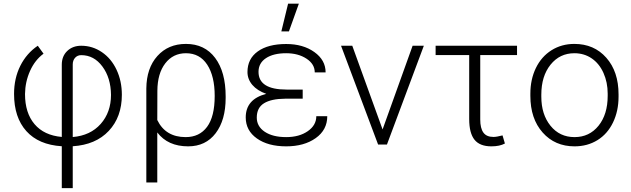

<svg xmlns="http://www.w3.org/2000/svg" viewBox="-20 -773 3373 1027"><path d="M310.5 9.3Q186.5 1.5 120.8 -71.8Q55.2 -145 55.2 -270.5Q55.2 -354 88.6 -420.9Q122.1 -487.8 182.1 -528.3L212.9 -485.8Q167 -452.1 140.9 -394Q114.7 -335.9 113.8 -270Q113.8 -168.9 164.8 -108.9Q215.8 -48.8 310.5 -40.5V-426.8Q310.5 -472.7 339.8 -500.5Q369.1 -528.3 414.6 -528.3Q474.6 -528.3 524.9 -494.1Q575.2 -460 603.5 -399.7Q631.8 -339.4 631.8 -266.1Q631.8 -147.5 562 -73Q492.2 1.5 369.1 9.3V233.4H310.5ZM369.1 -40Q463.4 -47.9 518.6 -110.1Q573.7 -172.4 573.7 -265.6Q572.8 -356.4 527.8 -417.2Q482.9 -478 414.6 -478Q394.5 -478 381.8 -464.1Q369.1 -450.2 369.1 -428.2Z M974.6 -538.1Q1074.7 -538.1 1130.9 -463.1Q1187 -388.2 1187 -257.3V-249.5Q1187 -130.4 1133.5 -60.3Q1080.1 9.8 986.3 9.8Q877.9 9.8 821.3 -64.5V203.1H762.7V-299.8Q763.7 -408.7 821.8 -473.4Q879.9 -538.1 974.6 -538.1ZM821.3 -130.9Q865.7 -39.6 973.1 -39.6Q1046.9 -39.6 1087.6 -94.5Q1128.4 -149.4 1128.4 -259.8Q1128.4 -365.7 1088.4 -427Q1048.3 -488.3 974.6 -488.3Q905.8 -488.3 864 -434.1Q822.3 -379.9 821.8 -287.6Z M1294.4 -145Q1294.4 -242.7 1404.3 -271Q1356 -288.1 1329.8 -318.8Q1303.7 -349.6 1303.7 -387.7Q1303.7 -458.5 1358.9 -498Q1414.1 -537.6 1510.7 -537.6Q1601.1 -537.6 1661.4 -494.6Q1721.7 -451.7 1721.7 -385.7H1663.6Q1663.6 -430.2 1619.4 -459.2Q1575.2 -488.3 1510.7 -488.3Q1442.4 -488.3 1402.6 -461.9Q1362.8 -435.5 1362.8 -388.7Q1362.8 -293.9 1512.7 -293.9H1599.1V-245.1H1505.4Q1431.2 -244.6 1392.3 -220.7Q1353.5 -196.8 1353.5 -144Q1353.5 -96.7 1396.2 -68.1Q1439 -39.6 1510.7 -39.6Q1580.6 -39.6 1626.2 -71.3Q1671.9 -103 1671.9 -151.4H1730.5Q1730.5 -78.1 1668.7 -34.2Q1606.9 9.8 1510.7 9.8Q1413.6 9.8 1354 -32.5Q1294.4 -74.7 1294.4 -145ZM1521 -753.4H1578.6L1525.4 -605H1484.9Z M2026.4 -80.6 2187 -528.3H2247.1L2049.8 0H2002.4L1804.2 -528.3H1864.3Z M2745.6 -478.5H2548.8V-133.8Q2548.8 -86.9 2565.7 -63.7Q2582.5 -40.5 2619.6 -40.5Q2636.2 -40.5 2668 -48.8L2680.7 -5.4Q2652.8 9.8 2608.4 9.8Q2546.4 9.8 2518.1 -25.6Q2489.7 -61 2489.7 -136.2V-478.5H2310.1V-528.3H2745.6Z M2816.9 -272Q2816.9 -348.1 2846.4 -409.2Q2876 -470.2 2929.9 -504.2Q2983.9 -538.1 3052.2 -538.1Q3157.7 -538.1 3223.1 -464.1Q3288.6 -390.1 3288.6 -268.1V-255.9Q3288.6 -179.2 3259 -117.9Q3229.5 -56.6 3175.8 -23.4Q3122.1 9.8 3053.2 9.8Q2948.2 9.8 2882.6 -64.2Q2816.9 -138.2 2816.9 -260.3ZM2875.5 -255.9Q2875.5 -161.1 2924.6 -100.3Q2973.6 -39.6 3053.2 -39.6Q3132.3 -39.6 3181.4 -100.3Q3230.5 -161.1 3230.5 -260.7V-272Q3230.5 -332.5 3208 -382.8Q3185.5 -433.1 3145 -460.7Q3104.5 -488.3 3052.2 -488.3Q2974.1 -488.3 2924.8 -427Q2875.5 -365.7 2875.5 -266.6Z"/></svg>

Font: RobotoInd Light
Style: Regular
Weight: 300
Designer: Google
Version: Version 2.001151; 2014